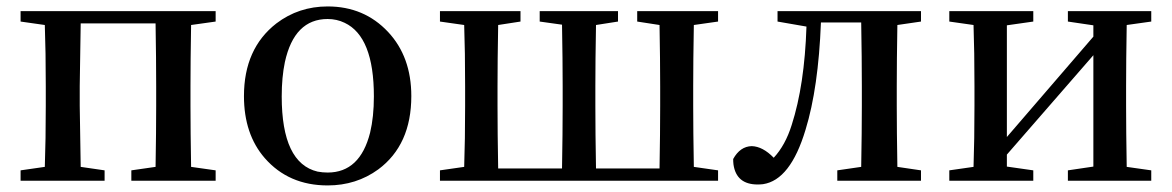

<svg xmlns="http://www.w3.org/2000/svg" viewBox="-20 -561 3638 596"><path d="M649.4 -494.1 573.2 -483.4Q571.3 -372.1 571.3 -293.9V-232.4Q571.3 -154.3 573.2 -43L649.4 -32.2V0H387.7V-32.2L462.9 -43Q464.8 -154.3 464.8 -232.4V-293.9Q464.8 -377 462.9 -488.3H230.5Q227.5 -321.3 227.5 -293.9V-232.4Q227.5 -208 230.5 -43L304.7 -32.2V0H43.9V-32.2L119.1 -43Q122.1 -127 122.1 -232.4V-293.9Q122.1 -400.4 119.1 -483.4L43.9 -494.1V-526.4H649.4Z M997.1 14.6Q876 14.6 801.8 -70.3Q737.3 -144.5 737.3 -262.7Q737.3 -410.2 837.9 -488.3Q907.2 -541 997.1 -541Q1110.4 -541 1184.6 -461.9Q1256.8 -384.8 1256.8 -262.7Q1256.8 -111.3 1154.3 -35.2Q1085.9 14.6 997.1 14.6ZM997.1 -25.4Q1097.7 -25.4 1128.9 -149.4Q1140.6 -198.2 1140.6 -261.7Q1140.6 -447.3 1049.8 -490.2Q1025.4 -502 997.1 -502Q893.6 -502 864.3 -368.2Q854.5 -321.3 854.5 -261.7Q854.5 -54.7 965.8 -28.3Q981.4 -25.4 997.1 -25.4Z M2209 -494.1 2133.8 -483.4Q2131.8 -372.1 2131.8 -293.9V-232.4Q2131.8 -154.3 2133.8 -43L2209 -32.2V0H1345.7V-32.2L1420.9 -43Q1423.8 -127 1423.8 -232.4V-293.9Q1423.8 -400.4 1420.9 -483.4L1345.7 -494.1V-526.4H1595.7V-494.1L1526.4 -483.4Q1524.4 -372.1 1524.4 -293.9V-232.4Q1524.4 -149.4 1526.4 -38.1H1724.6Q1726.6 -149.4 1726.6 -232.4V-293.9Q1726.6 -373 1724.6 -484.4L1655.3 -494.1V-526.4H1898.4V-494.1L1830.1 -483.4Q1828.1 -372.1 1828.1 -293.9V-232.4Q1828.1 -149.4 1830.1 -38.1H2027.3Q2029.3 -149.4 2029.3 -232.4V-293.9Q2029.3 -372.1 2027.3 -483.4L1958 -494.1V-526.4H2209Z M2838.9 -494.1 2765.6 -483.4Q2763.7 -372.1 2763.7 -293.9V-232.4Q2763.7 -154.3 2765.6 -43L2838.9 -32.2V0H2579.1V-32.2L2653.3 -43Q2655.3 -154.3 2655.3 -232.4V-293.9Q2655.3 -379.9 2653.3 -491.2H2528.3Q2520.5 -288.1 2480.5 -158.2Q2433.6 -2 2348.6 10.7Q2339.8 11.7 2332 11.7Q2265.6 11.7 2256.8 -50.8Q2255.9 -58.6 2255.9 -67.4Q2277.3 -106.4 2313.5 -107.4Q2347.7 -106.4 2381.8 -71.3Q2418 -110.4 2437.5 -172.9Q2477.5 -296.9 2483.4 -478.5L2393.6 -494.1V-526.4H2838.9Z M3553.7 -494.1 3477.5 -483.4Q3475.6 -372.1 3475.6 -293.9V-232.4Q3475.6 -154.3 3477.5 -43L3553.7 -32.2V0H3294.9V-32.2L3374 -43.9V-389.6L3105.5 -81.1V-43.9L3187.5 -32.2V0H2926.8V-32.2L3002 -43Q3004.9 -127 3004.9 -232.4V-293.9Q3004.9 -400.4 3002 -483.4L2926.8 -494.1V-526.4H3187.5V-494.1L3105.5 -482.4V-135.7L3374 -447.3V-482.4L3294.9 -494.1V-526.4H3553.7Z"/></svg>

Font: GenYoMin JP SemiBold
Style: Regular
Weight: 600
Version: Version 1.001;PS 1;hotconv 16.6.51;makeotf.lib2.5.65220 DEVE